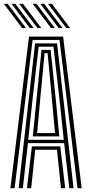

<svg xmlns="http://www.w3.org/2000/svg" viewBox="-39 -993 467 1013"><path d="M16 0 114 -800H294L392 0H370L275 -782.2H133L38 0ZM59.2 0 146.2 -764.2H262L349 0H326.5L299.5 -238H108.5L81.5 0ZM110 -255.5H297.5L273.8 -478.8L243 -746.8H165L133.8 -478.8ZM134.2 -273.2 154.5 -478.8 180 -730H228.2L254.2 -478.8L273.8 -273.2ZM156.8 -290.8H251.2L234.2 -478.8L212 -712.2H196.2L174 -478.8ZM103.2 0 129.2 -220.5H279L305 0H282.8L261.5 -203H146.8L125.5 0ZM158.8 -845 62 -973H82.2L179 -845ZM77.8 -845 -18.8 -973H1.5L98 -845ZM118.2 -845 21.8 -973H42L138.5 -845ZM311 -845 214.2 -973H234.5L331 -845ZM230 -845 133.2 -973H153.5L250.2 -845ZM270.5 -845 173.8 -973H194L290.8 -845Z"/></svg>

Font: Big Shoulders Inline Display
Style: Bold
Weight: 700
Designer: Patric King
Foundry: XO Type Co
Version: Version 1.000